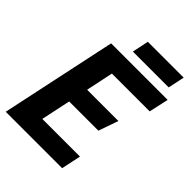

<svg xmlns="http://www.w3.org/2000/svg" viewBox="-231 -928 1042 1042"><g transform="rotate(45 290.0 -407.0)"><path d="M146 -667H580L555 -554H265L232 -397H472L432 -283H208L172 -113H461L437 0H4ZM281 -814H556L536 -719H261Z"/></g></svg>

Font: Epunda Sans
Style: Bold Italic
Weight: 700
Italic angle: -12.0243°
Designer: Simon Atzbach
Foundry: typofactur
Version: Version 2.204; ttfautohint (v1.8.4.7-5d5b)